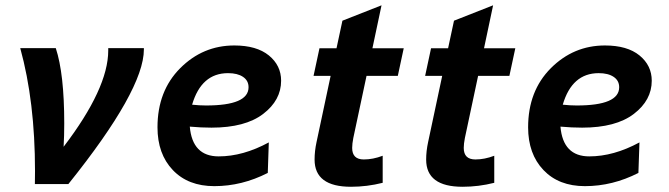

<svg xmlns="http://www.w3.org/2000/svg" viewBox="-20 -696 2547 731"><path d="M240.2 4.9H112.8L113.3 -44.4Q113.3 -309.1 57.1 -512.7H192.4Q224.6 -415 224.6 -226.1Q224.6 -178.7 222.2 -137.2Q392.1 -359.9 392.1 -503.9V-512.7H527.8V-507.8Q527.8 -353.5 240.2 4.9Z M764.6 -294.4Q926.3 -294.4 926.3 -363.8Q926.3 -389.2 905.3 -403.3Q884.3 -417.5 848.1 -417.5Q746.6 -417.5 711.4 -297.4Q739.7 -294.4 764.6 -294.4ZM795.9 12.7Q696.3 12.7 637.9 -48.6Q579.6 -109.9 579.6 -211.4Q579.6 -349.6 666 -436.3Q752.4 -522.9 872.1 -522.9Q957 -522.9 1003.7 -484.9Q1050.3 -446.8 1050.3 -388.7Q1050.3 -314.5 981.9 -262.2Q913.6 -210 785.2 -210Q745.6 -210 702.6 -213.9Q712.4 -100.6 812.5 -100.6Q905.3 -100.6 1003.4 -153.8L999.5 -37.6Q900.9 12.7 795.9 12.7Z M1316.4 15.1Q1177.7 15.1 1177.7 -88.4Q1177.7 -120.6 1185.1 -154.8L1238.8 -407.2H1173.8L1196.3 -512.2H1261.2L1283.7 -617.2L1432.6 -675.8L1397.9 -512.2H1517.1L1494.6 -407.2H1375.5L1325.2 -170.9Q1320.8 -148.4 1320.8 -132.8Q1320.8 -88.9 1365.2 -88.9Q1399.9 -88.9 1437 -103V0Q1377.4 15.1 1316.4 15.1Z M1741.2 15.1Q1602.5 15.1 1602.5 -88.4Q1602.5 -120.6 1609.9 -154.8L1663.6 -407.2H1598.6L1621.1 -512.2H1686L1708.5 -617.2L1857.4 -675.8L1822.8 -512.2H1941.9L1919.4 -407.2H1800.3L1750 -170.9Q1745.6 -148.4 1745.6 -132.8Q1745.6 -88.9 1790 -88.9Q1824.7 -88.9 1861.8 -103V0Q1802.2 15.1 1741.2 15.1Z M2175.8 -294.4Q2337.4 -294.4 2337.4 -363.8Q2337.4 -389.2 2316.4 -403.3Q2295.4 -417.5 2259.3 -417.5Q2157.7 -417.5 2122.6 -297.4Q2150.9 -294.4 2175.8 -294.4ZM2207 12.7Q2107.4 12.7 2049.1 -48.6Q1990.7 -109.9 1990.7 -211.4Q1990.7 -349.6 2077.1 -436.3Q2163.6 -522.9 2283.2 -522.9Q2368.2 -522.9 2414.8 -484.9Q2461.4 -446.8 2461.4 -388.7Q2461.4 -314.5 2393.1 -262.2Q2324.7 -210 2196.3 -210Q2156.7 -210 2113.8 -213.9Q2123.5 -100.6 2223.6 -100.6Q2316.4 -100.6 2414.6 -153.8L2410.6 -37.6Q2312 12.7 2207 12.7Z"/></svg>

Font: Cadman
Style: Bold Italic
Weight: 700
Italic angle: -12°
Designer: Paul James MIller
Foundry: High-Logic / Made with FontCreator
Version: Version 2.114;March 28, 2021;FontCreator 13.0.0.2683 64-bit